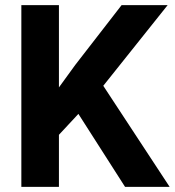

<svg xmlns="http://www.w3.org/2000/svg" viewBox="-20 -731 684 751"><path d="M210.5 -710.9V0H63.5V-710.9ZM635.7 -710.9 354 -357.9 190.4 -182.1 164.1 -325.2 274.4 -477.1 455.6 -710.9ZM469.2 0 260.3 -326.7 368.2 -419.4 643.6 0Z"/></svg>

Font: RobotoDEMO
Style: Regular
Weight: 400
Designer: Christian Robertson
Foundry: Google
Version: Version 2.136